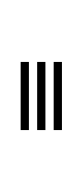

<svg xmlns="http://www.w3.org/2000/svg" viewBox="33 -113 80 186"><g transform="rotate(90 73.0 -20.0)"><path d="M40 0V-8H106V0ZM40 -32V-40H106V-32ZM40 -16V-24H106V-16Z"/></g></svg>

Font: Big Shoulders Inline Text Thin Thin
Style: Regular
Weight: 250
Version: Version 2.002